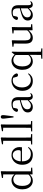

<svg xmlns="http://www.w3.org/2000/svg" viewBox="1885 -2730 1105 4915"><g transform="rotate(-90 2437.5 -272.5)"><path d="M267.4 14.6Q204 14.6 154.4 -19Q104.9 -52.6 76.7 -112.6Q48.4 -172.7 48.4 -251.6Q48.4 -337.9 79.4 -400.3Q110.3 -462.8 163.3 -496.7Q216.2 -530.6 281.4 -530.6Q325.2 -530.6 366.3 -509.2Q407.5 -487.7 443.7 -437.5H453.5L440.8 -411.3Q405.2 -450.3 372.6 -467.4Q340 -484.5 302.8 -484.5Q256.9 -484.5 219 -461.1Q181.2 -437.6 158.7 -386.9Q136.1 -336.1 136.1 -253.7Q136.1 -178.2 157.2 -128.9Q178.2 -79.6 214.6 -56.1Q251.1 -32.7 296.2 -32.7Q337.2 -32.7 371 -50.6Q404.7 -68.5 439.4 -110.2L451.9 -82.4H442.5Q408.7 -33.4 364.1 -9.4Q319.5 14.6 267.4 14.6ZM432 9.6 427.9 -88.8V-91.6V-430.7L429.9 -440.3V-743.5L339.3 -748.1V-775.1L497.5 -805.5L512.3 -796.5L509.3 -644.4V-34.2L602.6 -27.8V0Z M932.3 14.6Q858.5 14.6 800.6 -15.4Q742.7 -45.5 710.1 -106.2Q677.4 -167 677.4 -256.8Q677.4 -341.1 711.5 -402.5Q745.6 -463.8 801.8 -497.2Q858 -530.6 923.9 -530.6Q989.2 -530.6 1035.4 -503.3Q1081.6 -475.9 1106.1 -429.2Q1130.7 -382.4 1130.7 -323.2Q1130.7 -286.8 1124.4 -262.9H715.6V-294.2H1006.3Q1032.6 -294.2 1042 -308.2Q1051.3 -322.1 1051.3 -352.3Q1051.3 -416.2 1017.2 -457.5Q983.2 -498.8 921.6 -498.8Q877.8 -498.8 842 -471.6Q806.1 -444.5 785 -392.8Q763.9 -341.2 763.9 -268.7Q763.9 -188 788.4 -135.9Q812.9 -83.8 855.9 -59.4Q899 -35 954.5 -35Q1007.5 -35 1046.8 -53.7Q1086.2 -72.3 1116.7 -108.1L1132.6 -94.3Q1100 -43.5 1050 -14.4Q1000 14.6 932.3 14.6Z M1197.6 0V-27.8L1314.5 -38.6H1346.1L1463.7 -27.8V0ZM1287.7 0Q1288.7 -31.5 1289.2 -70.8Q1289.7 -110.1 1290.2 -151.5Q1290.7 -192.9 1290.7 -228.5V-743.7L1202.7 -748.1V-775.1L1361.1 -805.5L1376.1 -796.5L1372.9 -641V-228.5Q1372.9 -192.9 1373.4 -151.5Q1373.9 -110.1 1374.5 -70.8Q1375.1 -31.5 1376.1 0Z M1531.6 0V-27.8L1648.5 -38.6H1680.1L1797.7 -27.8V0ZM1621.7 0Q1622.7 -31.5 1623.2 -70.8Q1623.7 -110.1 1624.2 -151.5Q1624.7 -192.9 1624.7 -228.5V-743.7L1536.7 -748.1V-775.1L1695.1 -805.5L1710.1 -796.5L1706.9 -641V-228.5Q1706.9 -192.9 1707.4 -151.5Q1707.9 -110.1 1708.5 -70.8Q1709.1 -31.5 1710.1 0Z M1902.8 -805.3Q1924 -805.3 1936.2 -791.8Q1948.4 -778.3 1948.4 -749.5Q1948.4 -730.3 1945.3 -702.8Q1942.1 -675.4 1938 -646.3Q1933.9 -617.3 1931.4 -590.7L1915.8 -478.7H1889.1L1874.5 -590.7Q1872.1 -617.3 1867.8 -646.5Q1863.4 -675.6 1860.3 -703.1Q1857.2 -730.5 1857.2 -749.5Q1857.2 -778.3 1869.4 -791.8Q1881.6 -805.3 1902.8 -805.3Z M2154.7 14.6Q2095.5 14.6 2056.1 -19.1Q2016.6 -52.8 2016.6 -115.1Q2016.6 -153.9 2033.8 -184.3Q2050.9 -214.6 2090.4 -239Q2129.9 -263.5 2195.9 -282.3Q2237.8 -294.9 2283.8 -306.7Q2329.8 -318.5 2369.8 -327.7V-303.3Q2329.8 -293.3 2288.7 -281.5Q2247.6 -269.7 2213.6 -257Q2150.3 -233.6 2123.6 -201.7Q2096.9 -169.7 2096.9 -128.2Q2096.9 -81.6 2122.5 -58Q2148.2 -34.4 2190.1 -34.4Q2212.6 -34.4 2234.6 -43.3Q2256.6 -52.2 2284.7 -74.2Q2312.7 -96.3 2350.8 -134.4L2359.5 -87.1H2335.9Q2304.7 -53.7 2277.5 -31.1Q2250.2 -8.4 2221.1 3.1Q2192 14.6 2154.7 14.6ZM2421.8 13.6Q2377.1 13.6 2354.8 -16.6Q2332.5 -46.7 2329.2 -99.7V-103.3V-359Q2329.2 -415 2317.1 -445.3Q2304.9 -475.6 2279.7 -487.6Q2254.6 -499.6 2215 -499.6Q2186.3 -499.6 2157.1 -491.4Q2127.9 -483.2 2094.7 -464.7L2138.2 -491.9L2121.8 -412.7Q2118.2 -386 2105.7 -375.2Q2093.1 -364.3 2074.4 -364.3Q2038.2 -364.3 2030.5 -399.7Q2045.4 -461 2099.1 -495.8Q2152.8 -530.6 2237.2 -530.6Q2324.5 -530.6 2366.8 -489.2Q2409 -447.8 2409 -354.6V-107.7Q2409 -60.8 2420.1 -44.2Q2431.1 -27.5 2451.4 -27.5Q2464 -27.5 2474 -33.2Q2484 -38.8 2496.4 -52.1L2512.1 -36.7Q2496.2 -10.7 2473.6 1.4Q2451 13.6 2421.8 13.6Z M2818.6 14.6Q2745.8 14.6 2689.8 -17.1Q2633.8 -48.8 2602.1 -108.5Q2570.4 -168.3 2570.4 -251.4Q2570.4 -340.7 2607.2 -403.2Q2643.9 -465.8 2703.5 -498.2Q2763 -530.6 2831.8 -530.6Q2876.5 -530.6 2914.7 -514.4Q2952.9 -498.1 2979.7 -468.8Q3006.5 -439.5 3017.2 -399.3Q3008.3 -364.4 2974.7 -364.4Q2954 -364.4 2941.6 -375.7Q2929.1 -386.9 2924.7 -413.5L2899.7 -501.6L2949.8 -461.9Q2919.5 -482.4 2892.4 -490.6Q2865.3 -498.8 2837 -498.8Q2785.9 -498.8 2744.9 -469.9Q2704 -441 2680.5 -388.2Q2656.9 -335.4 2656.9 -261.5Q2656.9 -153.9 2709.9 -94.5Q2762.8 -35 2847.2 -35Q2892 -35 2930.9 -52.7Q2969.9 -70.3 3002.8 -106.9L3018.6 -93.9Q2985.6 -42.3 2937.9 -13.8Q2890.2 14.6 2818.6 14.6Z M3391.2 259.8V232.4L3509.3 222.2H3547.7L3656.8 232.4V259.8ZM3323.9 14.6Q3260.7 14.6 3212.1 -18.5Q3163.5 -51.6 3135.5 -111.1Q3107.4 -170.7 3107.4 -251.2Q3107.4 -337.7 3138.2 -400.1Q3168.9 -462.6 3222.2 -496.6Q3275.4 -530.6 3340.9 -530.6Q3383.8 -530.6 3426.9 -508.9Q3470 -487.1 3505.3 -437.4L3512.7 -436.5L3500.2 -411.3Q3464.9 -450.3 3431.4 -467.4Q3397.8 -484.5 3359.9 -484.5Q3313.8 -484.5 3276.6 -460.2Q3239.4 -435.8 3217.2 -384.8Q3195.1 -333.8 3195.1 -251.8Q3195.1 -175.8 3216.2 -127.5Q3237.2 -79.2 3273.6 -55.9Q3310.1 -32.7 3355.4 -32.7Q3396.8 -32.7 3430.4 -50.5Q3463.9 -68.3 3499 -110L3510.1 -84H3502.3Q3465.5 -32.2 3420.3 -8.8Q3375.2 14.6 3323.9 14.6ZM3486.9 259.8Q3488.9 203.2 3489.5 145.6Q3490.1 88.1 3490.1 30.7V-78L3487.7 -87.3V-440.2V-442.5L3555.7 -525.5L3573.1 -518.8L3569.1 -371.1V30.7Q3569.1 88.1 3570.1 145.6Q3571.1 203.2 3573.1 259.8Z M3925.9 14.6Q3854.8 14.6 3816.1 -29.8Q3777.3 -74.2 3778.3 -185.8L3780.5 -483.7L3802.7 -466.6L3698.1 -481V-507.3L3854.5 -523L3865.2 -511.5L3860.8 -380.4V-185.1Q3860.8 -105.3 3886.6 -73.3Q3912.4 -41.4 3961.3 -41.4Q4007.8 -41.4 4051.1 -68.1Q4094.4 -94.9 4129.9 -141.8L4153.1 -103H4126.7Q4088.1 -51 4038.2 -18.2Q3988.3 14.6 3925.9 14.6ZM4121.4 9.3 4117.8 -114.1V-115.5L4119.4 -471.2L4038.2 -480.3V-506.2L4193.2 -523L4203.4 -511.5L4199.4 -380.4V-35L4275.3 -27.4V0.2Z M4507.7 14.6Q4448.5 14.6 4409.1 -19.1Q4369.6 -52.8 4369.6 -115.1Q4369.6 -153.9 4386.8 -184.3Q4403.9 -214.6 4443.4 -239Q4482.9 -263.5 4548.9 -282.3Q4590.8 -294.9 4636.8 -306.7Q4682.8 -318.5 4722.8 -327.7V-303.3Q4682.8 -293.3 4641.7 -281.5Q4600.6 -269.7 4566.6 -257Q4503.3 -233.6 4476.6 -201.7Q4449.9 -169.7 4449.9 -128.2Q4449.9 -81.6 4475.5 -58Q4501.2 -34.4 4543.1 -34.4Q4565.6 -34.4 4587.6 -43.3Q4609.6 -52.2 4637.7 -74.2Q4665.7 -96.3 4703.8 -134.4L4712.5 -87.1H4688.9Q4657.7 -53.7 4630.5 -31.1Q4603.2 -8.4 4574.1 3.1Q4545 14.6 4507.7 14.6ZM4774.8 13.6Q4730.1 13.6 4707.8 -16.6Q4685.5 -46.7 4682.2 -99.7V-103.3V-359Q4682.2 -415 4670.1 -445.3Q4657.9 -475.6 4632.7 -487.6Q4607.6 -499.6 4568 -499.6Q4539.3 -499.6 4510.1 -491.4Q4480.9 -483.2 4447.7 -464.7L4491.2 -491.9L4474.8 -412.7Q4471.2 -386 4458.7 -375.2Q4446.1 -364.3 4427.4 -364.3Q4391.2 -364.3 4383.5 -399.7Q4398.4 -461 4452.1 -495.8Q4505.8 -530.6 4590.2 -530.6Q4677.5 -530.6 4719.8 -489.2Q4762 -447.8 4762 -354.6V-107.7Q4762 -60.8 4773.1 -44.2Q4784.1 -27.5 4804.4 -27.5Q4817 -27.5 4827 -33.2Q4837 -38.8 4849.4 -52.1L4865.1 -36.7Q4849.2 -10.7 4826.6 1.4Q4804 13.6 4774.8 13.6Z"/></g></svg>

Font: Noto Serif SC
Style: Regular
Weight: 200
Designer: Ryoko NISHIZUKA 西塚涼子 (kana & ideographs); Frank Grießhammer (Latin, Greek & Cyrillic); Wenlong ZHANG 张文龙 (bopomofo); San
Foundry: Adobe
Version: Version 2.001;hotconv 1.1.0;makeotfexe 2.6.0